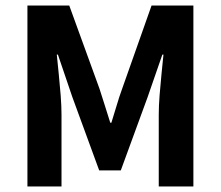

<svg xmlns="http://www.w3.org/2000/svg" viewBox="-20 -673 797 693"><path d="M79 0V-653H230L339 -353Q349 -323 358.5 -292Q368 -261 378 -230H382Q392 -261 401 -292Q410 -323 421 -353L527 -653H678V0H553V-259Q553 -290 556 -329Q559 -368 563 -406.5Q567 -445 570 -476H566L513 -323L416 -58H338L241 -323L189 -476H185Q188 -445 192 -406.5Q196 -368 199 -329Q202 -290 202 -259V0Z"/></svg>

Font: Assistant
Style: Bold
Weight: 700
Designer: Hebrew By Ben Nathan, Latin by Paul Hunt
Version: Version 3.000